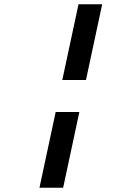

<svg xmlns="http://www.w3.org/2000/svg" viewBox="-20 -770 640 900"><path d="M272 -395 348 -750H459L383 -395ZM165 110 241 -245H352L276 110Z"/></svg>

Font: Geist Mono SemiBold
Style: Italic
Weight: 600
Italic angle: -12°
Monospace: yes
Designer: Basement.studio, Andrés Briganti, Mateo Zaragoza
Foundry: Basement.studio, Vercel, Andrés Briganti, Guido Ferreyra, Mateo Zaragoza
Version: Version 1.500; ttfautohint (v1.8.4.7-5d5b)